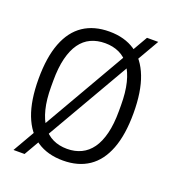

<svg xmlns="http://www.w3.org/2000/svg" viewBox="-141 -840 891 994"><g transform="rotate(20 304.5 -343.0)"><path d="M305 12Q221 12 162.5 -27Q104 -66 73.5 -145Q43 -224 43 -343Q43 -462 73.5 -541Q104 -620 162.5 -659Q221 -698 305 -698Q389 -698 447 -659Q505 -620 535.5 -541Q566 -462 566 -343Q566 -224 535.5 -145Q505 -66 447 -27Q389 12 305 12ZM305 -52Q348 -52 382.5 -68.5Q417 -85 441 -118.5Q465 -152 478 -204Q491 -256 491 -327V-359Q491 -431 478 -483Q465 -535 441 -568.5Q417 -602 382.5 -618Q348 -634 305 -634Q261 -634 226.5 -618Q192 -602 168 -568.5Q144 -535 131 -483Q118 -431 118 -359V-327Q118 -256 131 -204Q144 -152 168 -118.5Q192 -85 226.5 -68.5Q261 -52 305 -52ZM47 48 498 -734H560L108 48Z"/></g></svg>

Font: Archivo Condensed Light
Style: Regular
Weight: 300
Width: 3
Designer: Hector Gatti
Foundry: Omnibus-Type
Version: Version 2.001